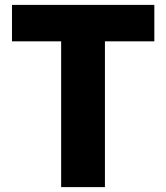

<svg xmlns="http://www.w3.org/2000/svg" viewBox="-20 -725 680 785"><path d="M230 -556V40H409V-556H611V-705H29V-556Z"/></svg>

Font: コーポレート・ロゴ ver3 Bold
Style: Regular
Weight: 700
Designer: [KANA_main] LOGOTYPE.JP [Source Han Sans] Ryoko NISHIZUKA 西塚涼子 (kana, bopomofo & ideographs); Paul D. Hunt (Latin, Greek
Version: Version 12.001;FEAKit 1.0